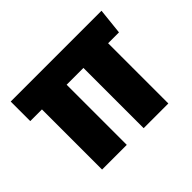

<svg xmlns="http://www.w3.org/2000/svg" viewBox="-112 -662 834 834"><g transform="rotate(-45 304.5 -245.0)"><path d="M25.8 -369.5V-489.6H583.6L570.9 -369.5ZM97.6 0V-440.1H249.3V0ZM352.4 0.5V-439.6H504.1V0.5Z"/></g></svg>

Font: Anek Latin Medium
Style: Regular
Weight: 500
Designer: Yesha Goshar
Foundry: Ek Type
Version: Version 1.003